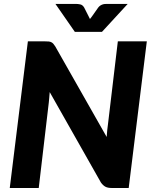

<svg xmlns="http://www.w3.org/2000/svg" viewBox="-20 -934 764 954"><path d="M204.5 -728.5Q215 -728.5 222.2 -727.8Q229.5 -727 235 -724.2Q240.5 -721.5 245 -716.5Q249.5 -711.5 254.5 -703.5L510 -253.5Q511 -271 512.8 -287Q514.5 -303 516.5 -317L565.5 -728.5H709.5L619.5 0H534.5Q515.5 0 503.8 -6.2Q492 -12.5 481.5 -27L227 -476.5Q226 -462.5 224.8 -449.5Q223.5 -436.5 222.5 -425L172.5 0H28.5L118.5 -728.5ZM255.5 -914.5H358.5Q367 -914.5 378.5 -912.2Q390 -910 398 -897L420.5 -852.5L427 -839.5L437 -852.5L468 -896.5Q473 -903 479 -906.8Q485 -910.5 490.8 -912.2Q496.5 -914 502 -914.2Q507.5 -914.5 511.5 -914.5H614.5L486.5 -775.5H352Z"/></svg>

Font: Lato Black
Style: Italic
Weight: 900
Italic angle: -7°
Designer: Lukasz Dziedzic
Foundry: tyPoland Lukasz Dziedzic
Version: Version 2.007; 2014-02-27